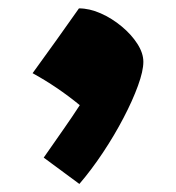

<svg xmlns="http://www.w3.org/2000/svg" viewBox="-20 -259 424 463"><path d="M170.4 -238.8Q195.8 -238.8 222.9 -226.8Q250 -214.8 273.4 -195.3Q296.9 -175.8 311.3 -153.3Q325.7 -130.9 325.7 -109.9Q325.7 -87.9 312.7 -52.2Q299.8 -16.6 277.8 25.4Q255.9 67.4 228.3 108.9Q200.7 150.4 171.4 184.6L85.4 121.1Q112.8 82 133.5 52.2Q154.3 22.5 172.4 -5.4Q118.2 -49.8 58.6 -82.5Q88.9 -124 116.5 -162.8Q144 -201.7 170.4 -238.8Z"/></svg>

Font: Pinar-FD Black
Style: Regular
Weight: 900
Designer: Amin Abedi
Version: Version 3.000